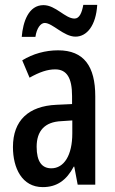

<svg xmlns="http://www.w3.org/2000/svg" viewBox="-20 -756 472 786"><path d="M69 -605H125C130 -640 146 -662 163 -662C195 -662 241 -606 289 -606C336 -606 373 -652 378 -736H321C315 -703 305 -680 285 -680C247 -680 208 -735 158 -735C97 -735 74 -667 69 -605ZM218 -550C166 -550 115 -536 71 -509L101 -438C142 -461 174 -472 206 -472C254 -472 275 -436 275 -363V-330L211 -327C97 -322 33 -263 33 -154C33 -68 70 10 155 10C213 10 252 -18 282 -74H284L298 0H370V-362C370 -484 324 -550 218 -550ZM231 -260 276 -263V-210C276 -120 242 -67 190 -67C152 -67 130 -94 130 -155C130 -220 163 -257 231 -260Z"/></svg>

Font: Noto Sans Malayalam ExtraCondensed Medium
Style: Regular
Weight: 500
Width: 2
Designer: Jelle Bosma - Monotype Design Team
Foundry: Monotype Imaging Inc.
Version: Version 2.104